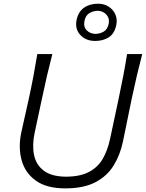

<svg xmlns="http://www.w3.org/2000/svg" viewBox="-20 -1004 786 1034"><path d="M331.5 10.5Q231 10.5 173 -31.2Q115 -73 96.2 -142Q77.5 -211 95 -292.5Q101 -321 112.2 -369.5Q123.5 -418 135.5 -473.5Q150 -540.5 160.5 -596.8Q171 -653 181 -713H262Q246.5 -653 233.2 -596.5Q220 -540 206 -473L167 -290.5Q152.5 -224 163.2 -170.2Q174 -116.5 215.8 -84.8Q257.5 -53 336 -52.5Q413.5 -53 460.8 -78.8Q508 -104.5 533.8 -149.5Q559.5 -194.5 572.5 -254.5L619 -473Q633.5 -540.5 644.2 -597.2Q655 -654 664.5 -713H746Q730.5 -654 717.2 -597.2Q704 -540.5 689.5 -473Q680 -427 670.8 -381.8Q661.5 -336.5 654 -299.2Q646.5 -262 641.5 -239Q626.5 -168.5 591.5 -112Q556.5 -55.5 493.5 -22.5Q430.5 10.5 331.5 10.5ZM492.5 -783.5Q442.5 -783.5 412.5 -815.8Q382.5 -848 392.5 -897Q402 -941 432.5 -962.5Q463 -984 507.5 -984Q541 -984 565.2 -968.2Q589.5 -952.5 601 -926.8Q612.5 -901 606.5 -871Q597.5 -824 566.8 -803.8Q536 -783.5 492.5 -783.5ZM494 -821.5Q520.5 -822.5 539.8 -834.5Q559 -846.5 565.5 -876.5Q571 -905.5 553 -925.2Q535 -945 506.5 -946Q479 -945 459.8 -932.2Q440.5 -919.5 435 -892Q428.5 -860 446.5 -841.2Q464.5 -822.5 494 -821.5Z"/></svg>

Font: Commissioner Flair Light
Style: Italic
Weight: 300
Italic angle: -12°
Designer: Kostas Bartsokas
Foundry: Kostas Bartsokas
Version: Version 1.000; ttfautohint (v1.8.3)